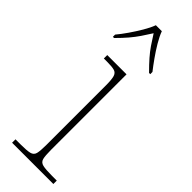

<svg xmlns="http://www.w3.org/2000/svg" viewBox="-258 -781 796 796"><g transform="rotate(45 140.0 -383.0)"><path d="M31 0V-20H61Q97 -20 113.5 -24Q130 -28 134 -43.5Q138 -59 138 -94V-442Q138 -477 133.5 -492.5Q129 -508 115 -512Q101 -516 71 -516H53V-536H166V-94Q166 -59 170 -43.5Q174 -28 191 -24Q208 -20 245 -20H273V0ZM16 -619Q32 -638 50 -664Q68 -690 84 -717Q100 -744 108 -766H143Q151 -744 167 -717Q183 -690 201.5 -664Q220 -638 235 -619V-606H228Q203 -631 185.5 -651Q168 -671 154 -691.5Q140 -712 125 -736Q110 -712 96 -691.5Q82 -671 65 -651Q48 -631 23 -606H16Z"/></g></svg>

Font: Noto Rashi Hebrew Thin
Style: Regular
Weight: 250
Version: Version 1.006